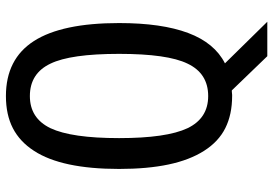

<svg xmlns="http://www.w3.org/2000/svg" viewBox="-156 -626 914 642"><g transform="rotate(-90 301.0 -305.0)"><path d="M549.3 131.8 410.2 -9.8Q478.5 -44.4 511.7 -132.8Q544.9 -221.2 544.9 -363.8Q544.9 -554.7 484.9 -648.4Q424.8 -742.2 300.8 -742.2Q238.3 -742.2 193.4 -719Q148.4 -695.8 117.7 -648.4Q57.1 -555.7 57.1 -363.8Q57.1 -269 72 -198.5Q86.9 -127.9 117.7 -79.6Q148.4 -31.2 193.8 -8.5Q239.3 14.2 301.3 14.2H304.7Q307.6 14.2 310.1 13.7Q312.5 13.2 315.9 13.2H319.8L434.1 131.8ZM193.4 -134.8Q160.2 -205.1 160.2 -363.8Q160.2 -522.9 193.4 -593.3Q226.6 -662.1 300.8 -662.1Q376.5 -662.1 409.2 -593.3Q441.9 -525.9 441.9 -363.8Q441.9 -201.7 409.2 -134.8Q376.5 -65.9 300.8 -65.9Q226.6 -65.9 193.4 -134.8Z"/></g></svg>

Font: Hack Dev
Style: Regular
Weight: 400
Designer: Christopher Simpkins
Foundry: Christopher Simpkins
Version: Version 2.0315